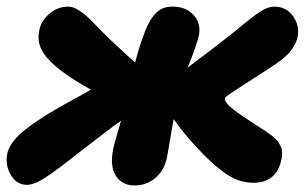

<svg xmlns="http://www.w3.org/2000/svg" viewBox="-27 -550 928 585"><path d="M55.2 13.2Q24.4 13.2 6.3 -16.4Q-11.7 -45.9 -4.9 -82Q2.9 -118.7 54.2 -158.4Q105.5 -198.2 200.2 -249Q229.5 -264.6 250 -276.9Q225.6 -289.6 195.8 -309.1Q139.2 -345.2 111.3 -380.1Q83.5 -415 92.8 -458Q98.1 -486.3 123.3 -508.1Q148.4 -529.8 181.2 -529.8Q196.3 -529.8 214.8 -517.6Q233.4 -505.4 248.5 -490Q263.7 -474.6 286.6 -451.2Q309.6 -427.7 325.2 -414.1Q329.1 -410.6 351.1 -389.9Q373 -369.1 384.8 -359.9Q400.4 -418.9 416 -457Q428.7 -490.2 447.8 -510Q466.8 -529.8 498 -529.8Q540 -529.8 563 -504.2Q585.9 -478.5 579.1 -442.9Q573.2 -414.1 544.9 -344.2Q674.3 -441.4 714.8 -476.1Q759.3 -512.2 776.9 -521Q793.9 -529.8 808.1 -529.8Q845.2 -529.8 865.7 -501Q886.2 -472.2 879.9 -438Q877 -424.3 869.6 -411.6Q862.3 -398.9 854.7 -389.9Q847.2 -380.9 832 -369.1Q816.9 -357.4 807.4 -351.1Q797.9 -344.7 777.3 -331.5Q756.8 -318.4 747.1 -312Q732.9 -302.7 715.1 -291.3Q697.3 -279.8 689.5 -274.7Q681.6 -269.5 673.3 -263.9Q665 -258.3 661.9 -255.6Q658.7 -252.9 658.2 -251Q656.7 -240.7 674.1 -224.9Q691.4 -209 746.1 -173.8Q751 -170.4 762.7 -163.1Q774.4 -155.8 778.6 -152.8Q782.7 -149.9 791.7 -143.6Q800.8 -137.2 804.2 -134.3Q807.6 -131.3 814 -125.2Q820.3 -119.1 822.3 -115.2Q824.2 -111.3 827.6 -105.2Q831.1 -99.1 831.8 -93.8Q832.5 -88.4 832.5 -81.3Q832.5 -74.2 831.1 -66.9Q816.9 6.8 745.1 6.8Q707.5 6.8 674.1 -12.5Q640.6 -31.7 597.2 -75.2Q540.5 -131.8 502 -187Q483.4 -77.6 481.9 -70.8Q473.6 -30.8 446.5 -7.8Q419.4 15.1 382.8 15.1Q345.7 15.1 326.4 -13.9Q307.1 -43 317.9 -96.2Q319.3 -104 322.5 -115.5Q325.7 -127 331.8 -147.5Q337.9 -168 341.8 -182.1Q326.2 -171.9 295.4 -147.9Q264.6 -124 253.9 -116.2Q236.3 -103 207.8 -80.6Q179.2 -58.1 161.1 -44.4Q143.1 -30.8 121.6 -15.9Q100.1 -1 83.7 6.1Q67.4 13.2 55.2 13.2Z"/></svg>

Font: Shantell Sans Normal
Style: Italic
Weight: 800
Italic angle: -11.31°
Designer: Stephen Nixon, Anya Danilova, Shantell Martin
Foundry: Arrow Type
Version: Version 1.006;[559af2be0]